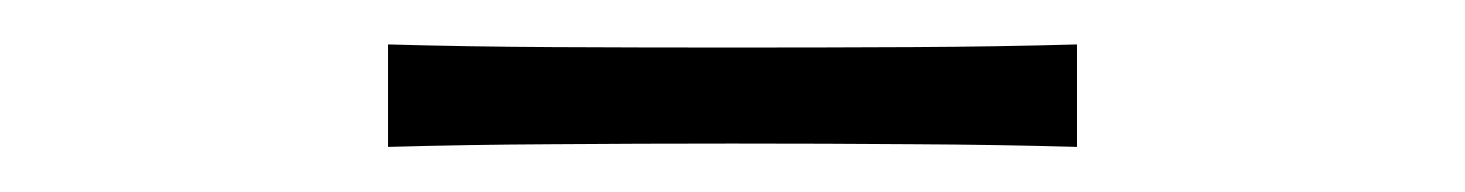

<svg xmlns="http://www.w3.org/2000/svg" viewBox="-20 -723 656 86"><path d="M153.8 -657.2V-703.1Q189 -702.1 227.5 -701.9Q266.1 -701.7 308.1 -701.7Q350.1 -701.7 388.7 -701.9Q427.2 -702.1 462.4 -703.1V-657.2Q427.2 -658.2 388.7 -658.4Q350.1 -658.7 308.1 -658.7Q266.1 -658.7 227.5 -658.4Q189 -658.2 153.8 -657.2Z"/></svg>

Font: Pinar DS1-Light
Style: Regular
Weight: 300
Designer: Amin Abedi
Version: Version 2.000